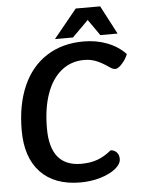

<svg xmlns="http://www.w3.org/2000/svg" viewBox="-59 -929 742 986"><g transform="rotate(-5 311.5 -436.0)"><path d="M38 -282Q38 -414 80.5 -510.5Q123 -607 203.5 -658.5Q284 -710 394 -710Q460 -710 516.5 -688Q573 -666 610 -626Q600 -600 579.5 -577.5Q559 -555 545 -555Q532 -555 517 -566Q478 -593 449.5 -604Q421 -615 389 -615Q321 -615 271 -574.5Q221 -534 194.5 -459Q168 -384 168 -281Q168 -85 328 -85Q376 -85 412.5 -98.5Q449 -112 484 -141Q503 -140 515 -127Q527 -114 527 -93Q527 -67 497.5 -43Q468 -19 419 -4.5Q370 10 316 10Q183 10 110.5 -66Q38 -142 38 -282ZM369 -882H495L572 -735H483L425 -818L342 -735H249Z"/></g></svg>

Font: Krub SemiBold
Style: Italic
Weight: 600
Italic angle: -8°
Designer: Ekaluck Peanpanawate
Foundry: Cadson Demak Co.,Ltd.
Version: Version 1.000; ttfautohint (v1.6)